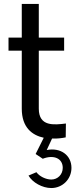

<svg xmlns="http://www.w3.org/2000/svg" viewBox="-20 -690 381 970"><path d="M216 68 243 10C269 11 293 8 312 4L313 -66C254 -59 176 -49 176 -141V-434H304V-500H176V-670H90V-500H23V-434H90V-141C90 -46 142 -7 201 6L160 88L196 112C253 90 297 111 297 158C297 191 272 217 239 217C212 217 179 201 164 180L124 197C144 232 194 260 239 260C296 260 341 215 341 158C341 94 286 54 216 68Z"/></svg>

Font: Oakes
Style: Regular
Weight: 400
Designer: Samuel Oakes
Foundry: Samuel Oakes
Version: Version 1.003;PS 001.003;hotconv 1.0.88;makeotf.lib2.5.64775